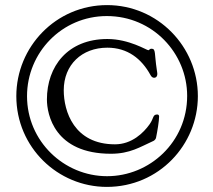

<svg xmlns="http://www.w3.org/2000/svg" viewBox="-20 -712 836 753"><path d="M44 -335C44 -134 207 21 399 21C603 21 756 -144 756 -335C756 -529 599 -692 400 -692C199 -692 44 -528 44 -335ZM86 -335C86 -506 223 -649 399 -649C579 -649 714 -503 714 -336C714 -155 567 -21 400 -21C231 -21 86 -158 86 -335ZM164 -322C164 -263 194 -109 415 -109C490 -109 530 -136 579 -158C582 -159 590 -163 592 -172C597 -196 604 -238 604 -255C604 -259 602 -263 597 -263C578 -263 584 -249 567 -225C543 -191 497 -146 431 -146C270 -146 230 -276 230 -358C230 -458 301 -525 401 -525C480 -525 535 -482 570 -418C573 -412 578 -407 584 -407C594 -407 597 -415 597 -422C597 -426 596 -431 595 -438C585 -503 592 -521 574 -521C566 -521 566 -515 562 -515C555 -515 487 -559 401 -559C245 -559 164 -451 164 -322Z"/></svg>

Font: OFL Sorts Mill Goudy
Style: Regular
Weight: 500
Version: Version 003.000